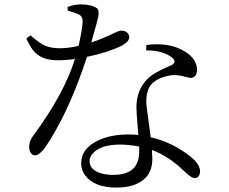

<svg xmlns="http://www.w3.org/2000/svg" viewBox="-20 -808 1040 872"><path d="M287.1 -759.8V-776.4Q318.4 -788.1 345.7 -788.1Q393.6 -788.1 418.9 -771.5Q432.6 -763.7 425.8 -729.5Q419.9 -703.1 394.5 -615.2Q441.4 -629.9 509.8 -663.1Q523.4 -668.9 530.3 -668.9Q557.6 -668.9 565.4 -647.5Q567.4 -642.6 567.4 -638.7Q566.4 -619.1 533.2 -600.6Q469.7 -569.3 375 -549.8Q304.7 -333 211.9 -179.7Q198.2 -157.2 185.5 -138.7Q159.2 -103.5 140.6 -102.5Q118.2 -102.5 113.3 -131.8Q112.3 -136.7 112.3 -141.6Q113.3 -168 129.9 -190.4Q270.5 -379.9 320.3 -540Q279.3 -534.2 241.2 -534.2Q166 -534.2 129.9 -580.1Q114.3 -600.6 99.6 -632.8L118.2 -647.5Q164.1 -608.4 184.6 -600.6Q211.9 -588.9 252 -588.9Q291 -588.9 336.9 -599.6Q352.5 -668.9 355.5 -708Q356.4 -733.4 337.9 -742.2Q335.9 -743.2 334 -744.1Q322.3 -750 287.1 -759.8ZM612.3 -121.1V-142.6Q562.5 -151.4 526.4 -151.4Q432.6 -151.4 398.4 -107.4Q386.7 -91.8 386.7 -77.1Q386.7 -34.2 444.3 -19.5Q466.8 -13.7 494.1 -13.7Q603.5 -13.7 611.3 -103.5Q612.3 -112.3 612.3 -121.1ZM643.6 -579.1 644.5 -603.5Q723.6 -614.3 783.2 -591.8Q863.3 -560.5 874 -503.9Q875 -497.1 875 -490.2Q873 -455.1 845.7 -454.1Q840.8 -454.1 806.6 -462.9Q784.2 -467.8 762.7 -466.8Q701.2 -459 669.9 -427.7Q642.6 -399.4 644.5 -337.9Q644.5 -330.1 664.1 -188.5Q664.1 -185.5 664.1 -184.6Q747.1 -166 820.3 -115.2Q887.7 -70.3 888.7 -31.2Q887.7 0 864.3 1Q850.6 1 824.2 -23.4Q815.4 -32.2 810.5 -36.1Q747.1 -97.7 669.9 -127Q671.9 -97.7 671.9 -86.9Q671.9 3.9 585 33.2Q550.8 43.9 508.8 43.9Q406.2 43.9 365.2 -13.7Q348.6 -38.1 348.6 -65.4Q348.6 -135.7 429.7 -171.9Q485.4 -197.3 563.5 -197.3Q582 -197.3 608.4 -195.3Q607.4 -210.9 604.5 -241.2Q599.6 -297.9 599.6 -323.2Q600.6 -399.4 648.4 -448.2Q676.8 -477.5 749 -507.8Q755.9 -510.7 758.8 -511.7Q786.1 -527.3 758.8 -548.8Q717.8 -579.1 643.6 -579.1Z"/></svg>

Font: GenYoMin JP Regular
Style: Regular
Weight: 400
Version: Version 1.001;PS 1;hotconv 16.6.51;makeotf.lib2.5.65220 DEVE